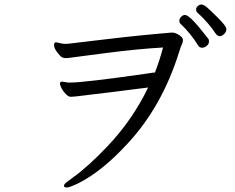

<svg xmlns="http://www.w3.org/2000/svg" viewBox="-20 -819 1040 849"><path d="M933 -671Q942 -659 951.5 -659Q961 -659 971 -668.5Q981 -678 981 -690.5Q981 -703 944.5 -739.5Q908 -776 894 -787.5Q880 -799 871 -799Q862 -799 854.5 -792Q847 -785 847 -777Q847 -769 853 -763Q876 -743 899.5 -715.5Q923 -688 933 -671ZM798 -753Q789 -753 781 -744.5Q773 -736 773 -727.5Q773 -719 777 -715Q823 -672 856 -618Q862 -608 873.5 -608Q885 -608 894.5 -616.5Q904 -625 904 -634Q904 -643 902.5 -645.5Q901 -648 888 -664Q819 -753 798 -753ZM255 -458Q245 -458 245 -449Q245 -443 252 -429Q259 -415 271 -403Q283 -391 292.5 -391Q302 -391 328 -394L393 -402Q432 -406 476.5 -412Q521 -418 563 -423Q605 -428 635 -432Q566 -289 456 -173Q372 -84 301 -33Q280 -18 271.5 -11Q263 -4 263 3L264 6Q265 10 276.5 10Q288 10 329 -10Q432 -62 544 -184Q697 -348 773 -592Q780 -615 784.5 -623.5Q789 -632 789 -642.5Q789 -653 772 -664Q755 -675 741 -675H739Q595 -663 449.5 -645.5Q304 -628 285 -626L270 -625L256 -626L228 -632Q219 -632 219 -619Q219 -606 233.5 -587Q248 -568 255.5 -565Q263 -562 272 -562Q281 -562 296 -564.5Q311 -567 452.5 -585Q594 -603 701 -609Q686 -552 665 -498H661Q655 -498 646 -496L625 -493Q352 -454 292 -454H281Q257 -458 255 -458Z"/></svg>

Font: LXGW WenKai TC
Style: Regular
Weight: 400
Designer: LXGW / Fontworks Inc.
Foundry: LXGW / Fontworks Inc.
Version: Version 1.330